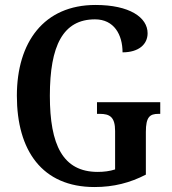

<svg xmlns="http://www.w3.org/2000/svg" viewBox="-20 -744 693 774"><path d="M361 10C438 10 504 -7 568 -40V-212C568 -273 584 -285 619 -285H626V-332H371V-285H382C422 -285 444 -273 444 -216V-61C423 -54 398 -51 374 -51C233 -51 181 -160 181 -358C181 -560 234 -666 363 -666C440 -666 474 -604 474 -533C539 -533 575 -565 575 -610C575 -674 502 -724 365 -724C157 -724 48 -574 48 -358C48 -137 150 10 361 10Z"/></svg>

Font: Noto Serif Georgian Condensed SemiBold
Style: Regular
Weight: 600
Width: 3
Designer: Monotype Design Team, Akaki Razmadze
Foundry: Google LLC
Version: Version 2.003